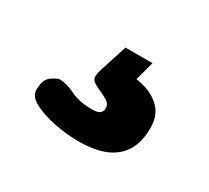

<svg xmlns="http://www.w3.org/2000/svg" viewBox="-61 -102 443 407"><g transform="rotate(30 160.0 101.0)"><path d="M214 -10 196 57 172 35H185Q204 35 226 42Q248 49 263.5 65.5Q279 82 279 112Q279 146 265.5 168Q252 190 226 201Q200 212 160 212Q132 212 101.5 206Q71 200 50 189Q29 178 29 162Q29 136 42.5 127Q56 118 61 118Q78 118 99 128.5Q120 139 152 139Q166 139 171 134.5Q176 130 176 122Q176 113 168 107.5Q160 102 149.5 97.5Q139 93 131 88Q123 83 123 74Q123 72 124 66.5Q125 61 130.5 44Q136 27 148 -10Z"/></g></svg>

Font: Asap VF Beta
Style: Regular
Weight: 400
Designer: Pablo Cosgaya
Foundry: Pablo Cosgaya
Version: Version 1.007